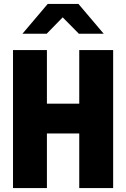

<svg xmlns="http://www.w3.org/2000/svg" viewBox="-20 -954 640 974"><path d="M46 0V-700H218V-428H382V-700H554V0H382V-277H218V0ZM94 -783 222 -934H378L506 -783H380L298 -866L217 -783Z"/></svg>

Font: Red Hat Mono VF Light
Style: Regular
Weight: 300
Monospace: yes
Designer: Pentagram, MCKL
Foundry: Pentagram, MCKL
Version: Version 1.023